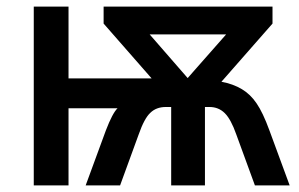

<svg xmlns="http://www.w3.org/2000/svg" viewBox="-20 -560 903 580"><path d="M432.1 -456.1 546.9 -324.2 663.1 -456.1ZM335 -232.9H187V0H82V-540H187V-323.2H438L293 -488.8V-540H803.2V-488.8L648.9 -313Q684.1 -306.6 710.9 -290.5Q736.3 -275.4 754.9 -248Q773.9 -220.7 793.9 -166L855 0H750L693.8 -153.8Q677.7 -199.7 658.9 -218.3Q640.1 -236.8 612.8 -236.8H599.1V0H497.1V-236.8H481Q452.1 -236.8 434.1 -219.2Q416 -202.6 398.9 -153.8L342.8 0H238.8L299.8 -166Q319.8 -218.3 335 -232.9Z"/></svg>

Font: Open Sans
Style: SemiBold
Weight: 600
Foundry: Ascender Corporation
Version: Version 1.10